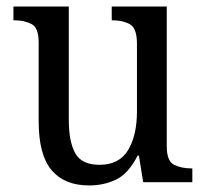

<svg xmlns="http://www.w3.org/2000/svg" viewBox="-20 -556 629 586"><path d="M252 10Q177 10 137.5 -36.5Q98 -83 98 -186V-427Q98 -471 76.5 -482.5Q55 -494 24 -494H21V-536H190V-190Q190 -124 209.5 -88.5Q229 -53 284 -53Q344 -53 371 -98Q398 -143 398 -216V-422Q398 -470 376.5 -482Q355 -494 324 -494H321V-536H489V-109Q489 -64 511.5 -53Q534 -42 564 -42H567V0H417L404 -81H400Q372 -26 334.5 -8Q297 10 252 10Z"/></svg>

Font: Noto Serif Khmer SemiCondensed
Style: Regular
Weight: 400
Width: 4
Designer: Danh Hong and the Monotype Design Team
Foundry: Monotype Imaging Inc.
Version: Version 2.004; ttfautohint (v1.8.4.7-5d5b)